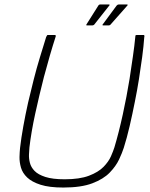

<svg xmlns="http://www.w3.org/2000/svg" viewBox="-20 -830 673 861"><path d="M264 11Q201 11 162 -1.5Q123 -14 102 -34Q81 -54 74 -78.5Q67 -103 67.5 -126Q68 -149 70 -167Q75 -211 84.5 -263.5Q94 -316 106 -370Q118 -421 131 -472.5Q144 -524 159 -573Q174 -622 187 -664Q188 -666 190 -669.5Q192 -673 193 -673Q202 -673 209.5 -673Q217 -673 226 -673Q229 -673 229.5 -672Q230 -671 230 -667Q217 -627 203.5 -580.5Q190 -534 177 -485Q156 -403 138 -320.5Q120 -238 112 -169Q111 -156 110 -138Q109 -120 114 -100Q119 -80 135 -63.5Q151 -47 183.5 -36.5Q216 -26 270 -26Q337 -26 379 -42Q421 -58 444 -81.5Q467 -105 477.5 -129Q488 -153 493 -169Q513 -236 530.5 -316Q548 -396 561 -476Q569 -529 576 -577Q583 -625 587 -667Q587 -671 588.5 -672Q590 -673 592 -673Q601 -673 608.5 -673Q616 -673 625 -673Q627 -673 627.5 -669.5Q628 -666 627 -664Q624 -622 617.5 -573.5Q611 -525 603 -474.5Q595 -424 585 -375Q574 -319 561.5 -265Q549 -211 535 -167Q528 -145 514 -115Q500 -85 472 -56Q444 -27 394 -8Q344 11 264 11ZM402 -719Q400 -718 398.5 -717Q397 -716 394 -716H370Q365 -716 368 -721L421 -805Q424 -810 430 -810H468Q471 -810 471.5 -808.5Q472 -807 470 -805ZM475 -719Q474 -718 472 -717Q470 -716 468 -716H443Q440 -716 439.5 -717.5Q439 -719 441 -721L503 -805Q506 -808 508 -809Q510 -810 513 -810H549Q552 -810 552.5 -808.5Q553 -807 551 -805Z"/></svg>

Font: Glory ExtraLight
Style: Italic
Weight: 250
Italic angle: -12°
Version: Version 1.011